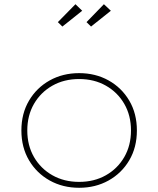

<svg xmlns="http://www.w3.org/2000/svg" viewBox="-20 -875 751 911"><path d="M355.5 16Q433 16 495 -18.5Q557 -53 593.2 -114.2Q629.5 -175.5 629.5 -256Q629.5 -336.5 593.2 -397.8Q557 -459 495 -493.5Q433 -528 355.5 -528Q278 -528 216 -493.5Q154 -459 117.8 -397.8Q81.5 -336.5 81.5 -256Q81.5 -175.5 117.8 -114.2Q154 -53 216 -18.5Q278 16 355.5 16ZM355.5 -12Q284 -12 228.5 -43.5Q173 -75 141.2 -130Q109.5 -185 109.5 -256Q109.5 -327 141.2 -382Q173 -437 228.5 -468.5Q284 -500 355.5 -500Q427 -500 482.5 -468.5Q538 -437 569.8 -382Q601.5 -327 601.5 -256Q601.5 -185 569.8 -130Q538 -75 482.5 -43.5Q427 -12 355.5 -12ZM412 -749 506 -824 473 -855 390.5 -770ZM276 -749 370 -824 338 -855 254.5 -770Z"/></svg>

Font: Spartan Thin
Style: Regular
Weight: 100
Designer: Matt Bailey, Mirko Velimirovic
Foundry: Matt Bailey
Version: Version 1.003; ttfautohint (v1.8.3)